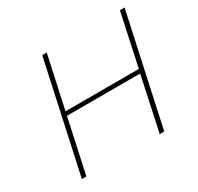

<svg xmlns="http://www.w3.org/2000/svg" viewBox="-142 -825 1022 993"><g transform="rotate(-30 368.5 -329.0)"><path d="M713 -658 570 0H543L612 -322H175L105 0H78L221 -658H248L180 -346H618L685 -658Z"/></g></svg>

Font: Ysabeau Infant Extralight
Style: Italic
Weight: 200
Italic angle: -12°
Designer: Christian Thalmann (Catharsis Fonts)
Version: Version 0.003